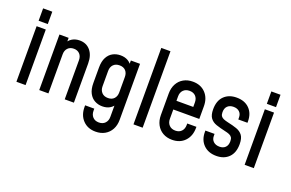

<svg xmlns="http://www.w3.org/2000/svg" viewBox="-111 -1169 2685 1770"><g transform="rotate(20 1231.5 -283.5)"><path d="M67 0V-545H157V0ZM67 -598.5V-720H157V-598.5Z M291 0V-545H381V-467.5L365 -485.5Q383 -521 414.2 -539.2Q445.5 -557.5 486.5 -557.5Q552.5 -557.5 591.8 -511Q631 -464.5 631 -383.5V0H541V-383.5Q541 -421.5 519.5 -444.5Q498 -467.5 461.5 -467.5Q424.5 -467.5 402.8 -444.5Q381 -421.5 381 -383.5V0Z M908.5 183Q831 183 783.8 133.5Q736.5 84 736.5 3.5V-12.5H826.5V8.5Q826.5 46 848.5 69.5Q870.5 93 908.5 93Q947 93 969.2 69.5Q991.5 46 991.5 8.5V-145L1007 -124.5Q990 -93 959.8 -75.2Q929.5 -57.5 887 -57.5Q846.5 -57.5 812.5 -75.8Q778.5 -94 758 -132.5Q737.5 -171 737.5 -232V-383.5Q737.5 -444.5 758 -483Q778.5 -521.5 812.5 -539.5Q846.5 -557.5 887 -557.5Q929.5 -557.5 959.8 -540Q990 -522.5 1007 -490.5L991.5 -470V-545H1081.5V4.5Q1081.5 58 1059.8 98.2Q1038 138.5 999 160.8Q960 183 908.5 183ZM910.5 -147.5Q949 -147.5 970.2 -170.8Q991.5 -194 991.5 -231.5V-383.5Q991.5 -421.5 970.2 -444.5Q949 -467.5 910 -467.5Q871.5 -467.5 849.5 -444.5Q827.5 -421.5 827.5 -383.5V-232Q827.5 -194.5 849.5 -171Q871.5 -147.5 910.5 -147.5Z M1215.5 0V-750H1305.5V0Z M1596.5 12.5Q1545 12.5 1506 -10Q1467 -32.5 1445.2 -73Q1423.5 -113.5 1423.5 -167V-378.5Q1423.5 -432 1445.2 -472.5Q1467 -513 1506 -535.2Q1545 -557.5 1596.5 -557.5Q1674.5 -557.5 1721.5 -508.2Q1768.5 -459 1768.5 -378.5V-254.5H1498.5V-339.5H1678.5V-383.5Q1678.5 -421.5 1656.8 -444.5Q1635 -467.5 1596.5 -467.5Q1558.5 -467.5 1536 -444.5Q1513.5 -421.5 1513.5 -383.5V-162Q1513.5 -124.5 1536 -101Q1558.5 -77.5 1596.5 -77.5Q1635 -77.5 1656.8 -101Q1678.5 -124.5 1678.5 -162V-177H1768.5V-167Q1768.5 -86.5 1721.5 -37Q1674.5 12.5 1596.5 12.5Z M2031 12.5Q1952 12.5 1905 -34.5Q1858 -81.5 1858 -158V-173H1948V-152.5Q1948 -119 1970.2 -98.2Q1992.5 -77.5 2030 -77.5Q2066 -77.5 2087 -98.5Q2108 -119.5 2108 -158.5Q2108 -183 2099.2 -196.5Q2090.5 -210 2072.8 -217.5Q2055 -225 2028.5 -230.5Q1977.5 -242 1939.2 -255Q1901 -268 1879.5 -296.8Q1858 -325.5 1858 -382.5Q1858 -467 1904.2 -512.2Q1950.5 -557.5 2026.5 -557.5Q2106 -557.5 2152 -511Q2198 -464.5 2198 -387.5V-373H2108V-392.5Q2108 -427 2086.5 -447.2Q2065 -467.5 2028 -467.5Q1991.5 -467.5 1969.8 -446.8Q1948 -426 1948 -386.5Q1948 -362.5 1957 -349Q1966 -335.5 1984 -328.2Q2002 -321 2028.5 -315Q2078.5 -304.5 2116.5 -291.2Q2154.5 -278 2176.2 -249.2Q2198 -220.5 2198 -162.5Q2198 -78.5 2152.5 -33Q2107 12.5 2031 12.5Z M2306 0V-545H2396V0ZM2306 -598.5V-720H2396V-598.5Z"/></g></svg>

Font: Mohave Medium
Style: Regular
Weight: 500
Designer: Gumpita Rahayu
Foundry: Tokotype
Version: Version 2.003